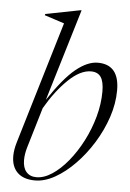

<svg xmlns="http://www.w3.org/2000/svg" viewBox="-54 -782 565 832"><g transform="rotate(5 229.0 -366.0)"><path d="M196 -679Q181.5 -684 156.8 -691.8Q132 -699.5 110 -707L111.5 -712.5L262.5 -742H267L146.5 -342Q211 -439.5 261.8 -480.8Q312.5 -522 357 -522Q450.5 -522 450.5 -410Q450.5 -352.5 430.8 -293.2Q411 -234 377.5 -179.8Q344 -125.5 302.2 -82.8Q260.5 -40 216 -15Q171.5 10 129.5 10Q79.5 10 53.2 -15.8Q27 -41.5 27 -87Q27 -115 37.5 -149.5ZM84 -130.5Q75 -100.5 75 -74Q75 -40.5 90.8 -22.5Q106.5 -4.5 134.5 -4.5Q167.5 -4.5 202.8 -27.8Q238 -51 271 -91.2Q304 -131.5 330.2 -182.2Q356.5 -233 372 -289Q387.5 -345 387.5 -399Q387.5 -442 374 -462Q360.5 -482 331 -482Q284.5 -482 232.5 -432Q180.5 -382 136 -305Z"/></g></svg>

Font: Newsreader 72pt Light
Style: Italic
Weight: 300
Italic angle: -17°
Designer: Hugues Gentile
Foundry: Production Type
Version: Version 1.003; ttfautohint (v1.8.3)